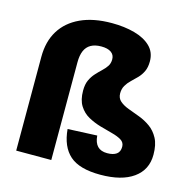

<svg xmlns="http://www.w3.org/2000/svg" viewBox="-112 -876 985 994"><g transform="rotate(15 381.0 -379.0)"><path d="M511 8Q399 8 347 -38Q295 -84 287 -177L444 -184Q447 -146 465 -127.5Q483 -109 517 -109Q549 -109 566.5 -121.5Q584 -134 584 -161Q584 -184 564.5 -196Q545 -208 514 -216Q483 -224 448.5 -234Q414 -244 383 -261Q352 -278 332.5 -309Q313 -340 313 -390Q313 -424 323.5 -446.5Q334 -469 349.5 -486Q365 -503 380.5 -517.5Q396 -532 406.5 -547.5Q417 -563 417 -585Q417 -609 398.5 -622Q380 -635 346 -635Q312 -635 290 -622.5Q268 -610 257.5 -585.5Q247 -561 247 -524V0H59V-503Q59 -585 95 -643.5Q131 -702 200 -734Q269 -766 368 -766Q435 -766 489.5 -751Q544 -736 576 -705Q608 -674 608 -625Q608 -593 597.5 -571Q587 -549 571 -532.5Q555 -516 539 -501Q523 -486 512.5 -468Q502 -450 502 -426Q502 -400 520 -384.5Q538 -369 566.5 -358.5Q595 -348 627 -336Q659 -324 687 -304Q715 -284 733 -250.5Q751 -217 751 -163Q751 -82 688 -37Q625 8 511 8Z"/></g></svg>

Font: Pathway Extreme SemiCondensed ExtraBold
Style: Regular
Weight: 800
Width: 4
Version: Version 1.001;gftools[0.9.26]